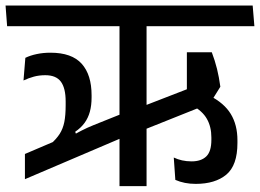

<svg xmlns="http://www.w3.org/2000/svg" viewBox="-40 -654 914 674"><path d="M853 -562 847 -634.5H-20.5L-15 -562ZM668.5 -361 453 -277.5 454 -194 695.5 -290.5ZM703.5 -470.5H616V-287.5L700.5 -296.5L733.5 -349.5Q729 -383 721.8 -412.2Q714.5 -441.5 703.5 -470.5ZM575.5 -22.5Q591.5 -15.5 609.2 -12Q627 -8.5 647 -8.5Q715.5 -8.5 754.5 -41Q793.5 -73.5 793.5 -152V-161.5Q793.5 -215.5 770.2 -253.8Q747 -292 696 -318L634.5 -284Q670.5 -264.5 686.2 -236.8Q702 -209 702 -171.5V-163Q702 -122 684 -104.8Q666 -87.5 632.5 -87.5Q615 -87.5 599.2 -91Q583.5 -94.5 570 -101ZM474.5 -0.5V-584.5H379.5V-0.5ZM398 -174.5 397.5 -258.5 289 -215Q266.5 -206 245.5 -195.2Q224.5 -184.5 203 -172.5L194 -176L47.5 -113.5V-25ZM229 -177.5 224 -191.5Q244.5 -205.5 257 -222.8Q269.5 -240 275.5 -262Q281.5 -284 281.5 -312V-319.5Q281.5 -391.5 246.8 -430.2Q212 -469 137 -469Q111.5 -469 89 -464.2Q66.5 -459.5 49 -451L42.5 -371.5Q60.5 -380 79 -385Q97.5 -390 119 -390Q157 -390 173.8 -367.2Q190.5 -344.5 190.5 -298V-285Q190.5 -249.5 185.8 -225.8Q181 -202 169.5 -184Q158 -166 137 -147.5Z"/></svg>

Font: Anek Devanagari Medium Medium
Style: Regular
Weight: 500
Version: Version 1.003